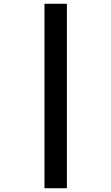

<svg xmlns="http://www.w3.org/2000/svg" viewBox="-20 -776 591 1019"><path d="M216 223H335V-756H216Z"/></svg>

Font: Kathrein 85 Heavy
Style: Regular
Weight: 900
Designer: Lazydogs Typefoundry, based on Open Sans by Ascender Corporation
Foundry: Lazydogs Typefoundry
Version: Version 1.003;PS 001.003;hotconv 1.0.88;makeotf.lib2.5.64775